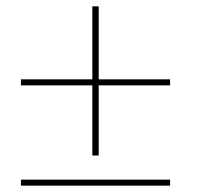

<svg xmlns="http://www.w3.org/2000/svg" viewBox="-20 -595 630 605"><path d="M271 -105H291V-326H516V-345H291V-575H271V-345H46V-326H271ZM46 -29V-10H516V-29Z"/></svg>

Font: Fixel Display Thin
Style: Italic
Weight: 100
Italic angle: -10°
Designer: AlfaBravo + MacPaw
Foundry: Kyrylo Tkachov, Marchela Mozhyna, Serhii Makarenko, Maria Weinstein, Zakhar Kryvoshyya
Version: Version 1.210;Glyphs 3.2 (3217)